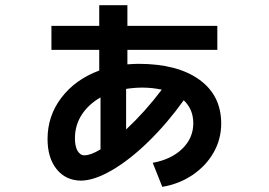

<svg xmlns="http://www.w3.org/2000/svg" viewBox="-20 -661 1040 743"><path d="M179 -561H364V-641H473V-561H821V-468H473V-412Q501 -414 516 -414Q666 -414 751 -353Q836 -292 836 -183Q836 -123 807 -71.5Q778 -20 726 15.5Q674 51 608 62L571 -31Q643 -44 685.5 -85.5Q728 -127 728 -184Q728 -238 691 -273Q628 -185 555.5 -114Q483 -43 413.5 -2.5Q344 38 292 38Q234 37 199 -6.5Q164 -50 164 -123Q164 -213 218 -283.5Q272 -354 364 -388V-468H179ZM307 -60Q331 -60 369 -83V-284Q322 -257 296 -216.5Q270 -176 270 -126Q270 -95 280 -77.5Q290 -60 307 -60ZM606 -314Q569 -322 531 -322Q501 -322 468 -317V-160Q542 -229 606 -314Z"/></svg>

Font: Enso SemiBold
Style: Regular
Weight: 600
Designer: Coji Morishita
Foundry: UNDERFOREST DESIGN
Version: Version 1.000